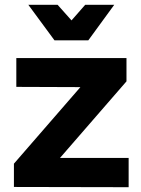

<svg xmlns="http://www.w3.org/2000/svg" viewBox="-20 -779 588 800"><path d="M48 -537H507V-440L230 -121H516V1L38 0V-97L315 -416L48 -417ZM335 -759H456L348 -611H207L98 -759H220L278 -694Z"/></svg>

Font: Montserrat SemiBold
Style: Regular
Weight: 600
Designer: Julieta Ulanovsky
Foundry: Julieta Ulanovsky
Version: Version 6.001